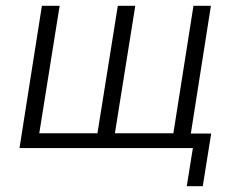

<svg xmlns="http://www.w3.org/2000/svg" viewBox="-20 -509 814 660"><path d="M622 131 643 0H47L124 -489H185L115 -51H315L385 -489H445L375 -51H576L645 -489H705L636 -50H706L677 131Z"/></svg>

Font: Nunito Sans 10pt SemiCondensed Light
Style: Italic
Weight: 300
Width: 4
Italic angle: -9°
Designer: Vernon Adams
Foundry: Vernon Adams
Version: Version 3.101;gftools[0.9.27]